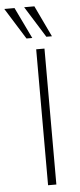

<svg xmlns="http://www.w3.org/2000/svg" viewBox="-110 -959 411 992"><g transform="rotate(-5 96.0 -463.5)"><path d="M98 0V-705H141V0ZM156 -765 55 -927H108L185 -765ZM53 -765 -48 -927H5L83 -765Z"/></g></svg>

Font: Nunito Sans 10pt SemiCondensed ExtraLight
Style: Regular
Weight: 250
Width: 4
Designer: Vernon Adams
Foundry: Vernon Adams
Version: Version 3.101;gftools[0.9.27]